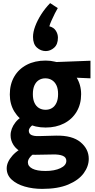

<svg xmlns="http://www.w3.org/2000/svg" viewBox="-20 -968 613 1233"><path d="M302 -948 351 -916Q344 -905 332.5 -882Q321 -859 310.5 -835.5Q300 -812 297 -799Q325 -792 338.5 -771Q352 -750 352 -726Q352 -683 327.5 -661.5Q303 -640 274 -640Q242 -640 217 -662.5Q192 -685 192 -731Q192 -762 206 -799.5Q220 -837 244.5 -875.5Q269 -914 302 -948ZM353 -364Q353 -398 342.5 -420Q332 -442 313.5 -453.5Q295 -465 271 -465Q248 -465 230 -454Q212 -443 201.5 -420.5Q191 -398 191 -363Q191 -330 201.5 -307.5Q212 -285 230.5 -274Q249 -263 273 -263Q296 -263 314 -274Q332 -285 342.5 -307.5Q353 -330 353 -364ZM501 -363Q501 -299 472 -250.5Q443 -202 391.5 -175.5Q340 -149 273 -149Q206 -149 154 -176Q102 -203 72.5 -251Q43 -299 43 -361Q43 -427 71.5 -476Q100 -525 152 -552Q204 -579 273 -579Q337 -579 388.5 -550Q440 -521 470.5 -472.5Q501 -424 501 -363ZM561 -578V-465L380 -473L273 -567ZM173 -41 226 3Q192 19 175.5 38Q159 57 159 74Q159 100 188 115Q217 130 272 130Q330 130 368 112Q406 94 406 65Q406 42 383 32.5Q360 23 320 24L206 26Q155 27 120 9.5Q85 -8 66.5 -37Q48 -66 48 -99Q48 -142 79 -182Q110 -222 174 -241L191 -166Q178 -157 171.5 -147Q165 -137 165 -129Q165 -109 182 -101Q199 -93 230 -94L340 -97Q444 -99 497 -55Q550 -11 550 52Q550 100 517.5 144.5Q485 189 418.5 217Q352 245 251 245Q191 245 139 230Q87 215 55 185.5Q23 156 23 113Q23 73 60 31Q97 -11 173 -41Z"/></svg>

Font: Yaldevi
Style: Bold
Weight: 700
Designer: Sol Matas, Rajitha Manaperi, Kosala Senevirathne
Foundry: Mooniak
Version: Version 1.100